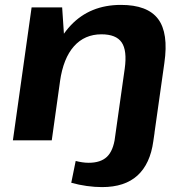

<svg xmlns="http://www.w3.org/2000/svg" viewBox="-20 -570 744 780"><path d="M394.7 190.1Q364.9 190.1 332.6 185.6Q300.3 181.1 269.5 172.5L287.5 83.9Q300.9 87.4 314.1 89.3Q327.2 91.3 340.1 91.3Q388.9 91.3 414.5 67Q440.1 42.6 447.6 -12.6L450.1 -30.9H607.9L602.8 3.9Q590.3 95.5 538.7 142.8Q487 190.1 394.7 190.1ZM486.8 -291.9Q496.8 -365 474.2 -397.8Q451.7 -430.6 392.2 -430.6Q323.8 -430.6 280.4 -381.9Q237.1 -333.2 223.7 -239.3L154.9 -157.3L165.4 -227.4Q189 -384 267.4 -467Q345.9 -550.1 471.2 -550.1Q579.1 -550.1 622.2 -493Q665.3 -435.9 647.7 -314L603.3 0H445.5ZM108.4 -540H232.5L243.3 -378.6L190.3 0H32.4Z"/></svg>

Font: Pathway Extreme 8pt Thin
Style: Italic
Weight: 100
Italic angle: -8°
Designer: Eduardo Rodriguez Tunni
Foundry: Eduardo Rodriguez Tunni
Version: Version 1.000